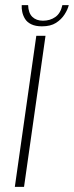

<svg xmlns="http://www.w3.org/2000/svg" viewBox="-20 -731 289 751"><path d="M38 0 122 -591H158L74 0ZM144 -628Q119 -628 102.5 -636Q86 -644 78 -657Q70 -670 67 -684.5Q64 -699 65 -711H90Q91 -680 106.5 -665Q122 -650 148 -650Q176 -650 196.5 -664.5Q217 -679 224 -711H249Q245 -694 232.5 -674.5Q220 -655 199 -641.5Q178 -628 144 -628Z"/></svg>

Font: Alumni Sans Thin ExtraLight
Style: Italic
Weight: 250
Italic angle: -8°
Version: Version 1.016